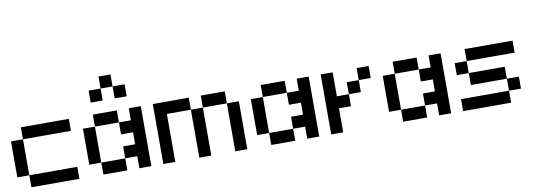

<svg xmlns="http://www.w3.org/2000/svg" viewBox="-64 -1320 4906 1752"><g transform="rotate(-10 2389.0 -444.5)"><path d="M111.1 -111.1H0V-444.4H111.1ZM555.6 -444.4H111.1V-555.6H555.6ZM555.6 0H111.1V-111.1H555.6Z M777.8 -111.1H666.7V-444.4H777.8ZM1111.1 -333.3H1000V-444.4H1111.1V-555.6H1222.2V0H1111.1V-111.1H1000V-222.2H1111.1ZM1000 0H777.8V-111.1H1000ZM1000 -444.4H777.8V-555.6H1000ZM1111.1 -666.7H1000V-777.8H1111.1ZM1000 -777.8H888.9V-888.9H1000ZM888.9 -666.7H777.8V-777.8H888.9Z M1777.8 0H1666.7V-444.4H1777.8ZM1666.7 -555.6V-444.4H1444.4V0H1333.3V-555.6ZM2000 -444.4H1777.8V-555.6H2000ZM2111.1 0H2000V-444.4H2111.1Z M2333.3 -111.1H2222.2V-444.4H2333.3ZM2666.7 -333.3H2555.6V-444.4H2666.7V-555.6H2777.8V0H2666.7V-111.1H2555.6V-222.2H2666.7ZM2555.6 0H2333.3V-111.1H2555.6ZM2555.6 -444.4H2333.3V-555.6H2555.6Z M3222.2 -333.3H3111.1V-444.4H3222.2ZM3333.3 -444.4H3222.2V-555.6H3333.3ZM3000 -222.2V0H2888.9V-555.6H3000V-333.3H3111.1V-222.2Z M3555.6 -111.1H3444.4V-444.4H3555.6ZM3888.9 -333.3H3777.8V-444.4H3888.9V-555.6H4000V0H3888.9V-111.1H3777.8V-222.2H3888.9ZM3777.8 0H3555.6V-111.1H3777.8ZM3777.8 -444.4H3555.6V-555.6H3777.8Z M4555.6 0H4111.1V-111.1H4555.6ZM4666.7 -111.1H4555.6V-222.2H4666.7ZM4555.6 -222.2H4222.2V-333.3H4555.6ZM4222.2 -333.3H4111.1V-444.4H4222.2ZM4666.7 -444.4H4222.2V-555.6H4666.7Z"/></g></svg>

Font: Pixeloid Sans
Style: Regular
Weight: 400
Designer: GGBotNet
Foundry: GGBotNet
Version: 0.5